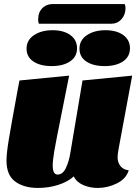

<svg xmlns="http://www.w3.org/2000/svg" viewBox="-20 -907 676 947"><path d="M560 -131Q560 -106 574 -88Q588 -70 615 -67Q602 -25 556.5 -2.5Q511 20 462 20Q423 20 390 5.5Q357 -9 344 -37Q314 -10 267 5Q220 20 167 20Q98 20 55 -11.5Q12 -43 12 -115Q12 -150 23.5 -219.5Q35 -289 67 -463L76 -510L321 -534L285 -353Q256 -210 248 -163Q240 -116 240 -91Q240 -46 264 -46Q290 -46 305.5 -79.5Q321 -113 327 -153L387 -510L632 -534L565 -173Q560 -146 560 -131ZM599 -867Q599 -834 579 -812Q559 -790 530 -790H172Q168 -798 168 -810Q168 -815 170 -831Q175 -856 194 -871.5Q213 -887 240 -887H595Q599 -879 599 -867ZM360 -669Q360 -627 325.5 -604Q291 -581 235 -581Q179 -581 145 -603.5Q111 -626 111 -667Q111 -709 147.5 -733.5Q184 -758 239 -758Q294 -758 327 -734Q360 -710 360 -669ZM621 -669Q621 -627 586.5 -604Q552 -581 496 -581Q440 -581 406 -603.5Q372 -626 372 -667Q372 -709 408.5 -733.5Q445 -758 500 -758Q555 -758 588 -734Q621 -710 621 -669Z"/></svg>

Font: Sansita Black Italic
Style: Regular
Weight: 900
Italic angle: -11°
Designer: Pablo Cosgaya
Foundry: Omnibus-Type
Version: Version 1.006